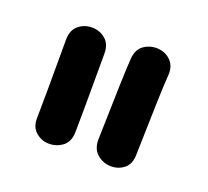

<svg xmlns="http://www.w3.org/2000/svg" viewBox="-67 -821 508 470"><g transform="rotate(20 186.5 -586.0)"><path d="M311 -479Q315 -652 318 -687Q320 -711 306.5 -725Q293 -739 273 -740.5Q253 -742 236.5 -731Q220 -720 218 -695Q215 -657 211 -481Q211 -457 226 -444Q241 -431 261 -430.5Q281 -430 296 -442Q311 -454 311 -479ZM152 -478Q153 -515 153 -684Q153 -709 138 -721.5Q123 -734 103 -734Q83 -734 68 -721.5Q53 -709 53 -684Q53 -517 52 -482Q51 -457 65.5 -444Q80 -431 99.5 -430.5Q119 -430 135 -441.5Q151 -453 152 -478Z"/></g></svg>

Font: Balsamiq Sans
Style: Regular
Weight: 400
Designer: Michael Angeles
Foundry: Balsamiq SRL
Version: Version 1.020; ttfautohint (v1.8.4.7-5d5b);gftools[0.9.26]